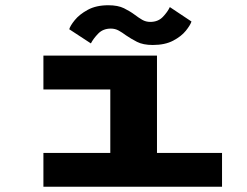

<svg xmlns="http://www.w3.org/2000/svg" viewBox="-20 -712 940 732"><path d="M145.5 0V-129H400.5V-371H145.5V-500H578.5V-129H826.5V0ZM562.5 -540.5Q525.5 -540.5 502.2 -552.5Q479 -564.5 460 -577.5Q446 -588 432.5 -595.5Q419 -603 402.5 -603Q373 -603 354.5 -584Q336 -565 326.5 -546.5L244 -600.5Q247.5 -613.5 265 -635.2Q282.5 -657 314.5 -674.5Q346.5 -692 393 -692Q429.5 -692 452.8 -680.5Q476 -669 494 -655.5Q508.5 -644.5 522.2 -636.5Q536 -628.5 553 -628.5Q582.5 -628.5 600.8 -647.5Q619 -666.5 627.5 -685L710 -630Q705.5 -616 688.5 -594.8Q671.5 -573.5 640.2 -557Q609 -540.5 562.5 -540.5Z"/></svg>

Font: Trispace Expanded
Style: Bold
Weight: 700
Width: 7
Designer: Tyler Finck
Foundry: Etcetera Type Company
Version: Version 1.210; ttfautohint (v1.8.3)